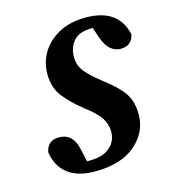

<svg xmlns="http://www.w3.org/2000/svg" viewBox="-83 -561 572 644"><g transform="rotate(-15 203.0 -239.5)"><path d="M360 -133Q360 -72 310.5 -29Q261 14 170 14Q109 14 75 -13Q41 -40 34 -89Q42 -128 81 -128Q128 -128 141 -75L152 -26Q154 -26 156.5 -26Q159 -26 162 -26Q207 -26 231.5 -47Q256 -68 256 -102Q256 -126 242.5 -148Q229 -170 189 -200Q149 -232 124 -263.5Q99 -295 99 -343Q99 -384 120 -418Q141 -452 179.5 -472.5Q218 -493 272 -493Q385 -493 406 -399Q398 -361 359 -361Q340 -361 324.5 -374Q309 -387 299 -415L286 -453H284Q238 -453 219 -430Q200 -407 200 -376Q200 -345 218 -323Q236 -301 276 -270Q322 -235 341 -206Q360 -177 360 -133Z"/></g></svg>

Font: Source Serif Pro SemiBold
Style: Italic
Weight: 600
Italic angle: -12°
Designer: Frank Grießhammer
Foundry: Adobe Systems Incorporated
Version: Version 3.001;hotconv 1.0.111;makeotfexe 2.5.65597